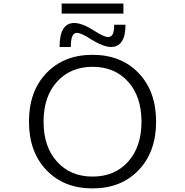

<svg xmlns="http://www.w3.org/2000/svg" viewBox="-20 -1048 1040 1078"><path d="M326.2 -971.7V-1028.3H672.9V-971.7ZM509.8 -875Q563.5 -839.8 587.9 -839.8Q622.1 -839.8 621.1 -909.2H684.6Q684.6 -784.2 602.5 -784.2Q560.5 -784.2 488.3 -829.1Q436.5 -863.3 411.1 -863.3Q377 -863.3 377.9 -784.2H314.5Q314.5 -918.9 396.5 -918.9Q441.4 -918.9 509.8 -875ZM240.7 -92.8Q142.6 -195.3 142.6 -365.2Q142.6 -535.2 240.7 -637.7Q338.9 -740.2 499.5 -740.2Q660.2 -740.2 758.3 -637.7Q856.4 -535.2 856.4 -365.2Q856.4 -195.3 758.3 -92.8Q660.2 9.8 499.5 9.8Q338.9 9.8 240.7 -92.8ZM300.3 -140.1Q376 -56.6 500 -56.6Q624 -56.6 699.2 -140.1Q774.4 -223.6 774.4 -364.7Q774.4 -505.9 699.2 -589.4Q624 -672.9 500 -672.9Q376 -672.9 300.3 -589.4Q224.6 -505.9 224.6 -364.7Q224.6 -223.6 300.3 -140.1Z"/></svg>

Font: Gen Shin Gothic Monospace Normal
Style: Regular
Weight: 350
Designer: [Source Han Sans]
Ryoko NISHIZUKA  (kana & ideographs); Paul D. Hunt (Latin, Greek & Cyrillic); Wenlong ZHANG  (bopomofo
Version: Version 1.002.20150607